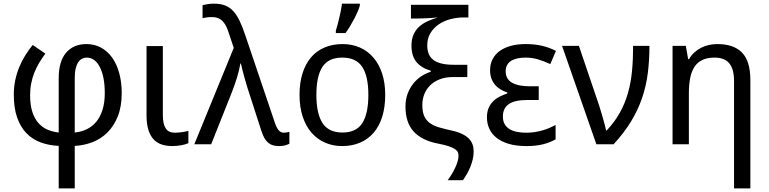

<svg xmlns="http://www.w3.org/2000/svg" viewBox="-20 -786 4188 1046"><path d="M299.8 240.2V8.8Q246.6 6.3 201.9 -10Q157.2 -26.4 124.5 -59.8Q91.8 -93.3 73.5 -145.3Q55.2 -197.3 55.2 -271Q55.2 -311.5 63 -348.6Q70.8 -385.7 84.5 -419.4Q98.1 -453.1 117.2 -483.6Q136.2 -514.2 158.2 -541L227.1 -494.1Q209 -469.2 193.6 -443.8Q178.2 -418.5 167.2 -390.6Q156.2 -362.8 150.1 -332.3Q144 -301.8 144 -267.1Q144 -212.9 156.5 -175.5Q168.9 -138.2 190.4 -114.5Q211.9 -90.8 240.2 -79.1Q268.6 -67.4 299.8 -64V-359.9Q299.8 -451.7 340.1 -498.8Q380.4 -545.9 451.2 -545.9Q495.1 -545.9 530.8 -526.4Q566.4 -506.8 591.3 -471.7Q616.2 -436.5 629.6 -387.5Q643.1 -338.4 643.1 -278.8Q643.1 -206.1 622.1 -153.1Q601.1 -100.1 565.9 -64.9Q530.8 -29.8 484.4 -11.7Q438 6.3 387.2 8.8V240.2ZM550.8 -277.8Q550.8 -325.7 543.5 -361.8Q536.1 -397.9 522.9 -422.6Q509.8 -447.3 491.9 -459.7Q474.1 -472.2 453.1 -472.2Q439.9 -472.2 428 -466.6Q416 -460.9 407 -448Q397.9 -435.1 392.6 -413.8Q387.2 -392.6 387.2 -360.8V-64Q422.4 -67.4 452.4 -81.8Q482.4 -96.2 504.2 -122.3Q525.9 -148.4 538.3 -187.3Q550.8 -226.1 550.8 -277.8Z M867.2 -535.2V-158.2Q867.2 -110.8 882.6 -86.9Q897.9 -63 933.1 -63Q941.9 -63 952.9 -64Q963.9 -64.9 974.1 -66.4Q984.4 -67.9 993.2 -69.8Q1002 -71.8 1006.3 -73.2V-5.9Q1000 -2.9 990 0Q980 2.9 968.3 5.1Q956.5 7.3 943.8 8.5Q931.2 9.8 919.4 9.8Q889.2 9.8 863.3 2Q837.4 -5.9 818.6 -24.9Q799.8 -43.9 789.1 -76.4Q778.3 -108.9 778.3 -158.2V-535.2Z M1038.6 0 1253.4 -524.9 1227.5 -603Q1221.2 -623 1213.6 -639.4Q1206.1 -655.8 1195.6 -667.7Q1185.1 -679.7 1170.2 -686.3Q1155.3 -692.9 1134.3 -692.9Q1117.7 -692.9 1105.5 -691.2Q1093.3 -689.5 1083.5 -687V-757.8Q1096.2 -761.2 1112.3 -763.7Q1128.4 -766.1 1145.5 -766.1Q1181.6 -766.1 1207.3 -755.9Q1232.9 -745.6 1252.2 -723.9Q1271.5 -702.1 1286.9 -669.2Q1302.2 -636.2 1317.4 -590.8L1477.5 -117.2Q1486.3 -90.8 1497.6 -76.9Q1508.8 -63 1527.3 -63Q1534.2 -63 1543.5 -64.7Q1552.7 -66.4 1556.6 -67.9V-2.9Q1545.4 2.9 1532 6.3Q1518.6 9.8 1500.5 9.8Q1481.4 9.8 1467 5.6Q1452.6 1.5 1441.2 -8.3Q1429.7 -18.1 1420.7 -33.7Q1411.6 -49.3 1404.3 -71.8L1338.4 -275.9Q1333 -292 1325.9 -314.9Q1318.8 -337.9 1312.3 -361.6Q1305.7 -385.3 1300.3 -406.5Q1294.9 -427.7 1292.5 -439.9H1289.6Q1283.2 -402.3 1270.3 -360.8Q1257.3 -319.3 1242.2 -280.8L1130.4 0Z M2078.6 -269Q2078.6 -202.1 2062.3 -150.1Q2045.9 -98.1 2015.4 -62.7Q1984.9 -27.3 1941.4 -8.8Q1897.9 9.8 1843.8 9.8Q1793.5 9.8 1751 -8.8Q1708.5 -27.3 1677.5 -62.7Q1646.5 -98.1 1629.2 -150.1Q1611.8 -202.1 1611.8 -269Q1611.8 -335.4 1628.2 -387Q1644.5 -438.5 1674.8 -473.9Q1705.1 -509.3 1748.8 -527.6Q1792.5 -545.9 1846.7 -545.9Q1897 -545.9 1939.5 -527.6Q1981.9 -509.3 2012.9 -473.9Q2043.9 -438.5 2061.3 -387Q2078.6 -335.4 2078.6 -269ZM1703.6 -269Q1703.6 -167 1737.1 -115.5Q1770.5 -64 1845.7 -64Q1920.9 -64 1953.9 -115.5Q1986.8 -167 1986.8 -269Q1986.8 -371.1 1953.4 -421.6Q1919.9 -472.2 1844.7 -472.2Q1769.5 -472.2 1736.6 -421.6Q1703.6 -371.1 1703.6 -269ZM1809.6 -619.1Q1814.5 -633.8 1819.3 -652.6Q1824.2 -671.4 1828.9 -691.2Q1833.5 -710.9 1837.4 -730.5Q1841.3 -750 1843.3 -766.1H1940.4V-755.9Q1937.5 -744.1 1929.4 -725.1Q1921.4 -706.1 1910.4 -684.8Q1899.4 -663.6 1886.7 -642.6Q1874 -621.6 1862.3 -606H1809.6Z M2525.9 -433.1V-366.2H2446.8Q2407.2 -366.2 2376.2 -354.2Q2345.2 -342.3 2324 -321.5Q2302.7 -300.8 2291.7 -273.2Q2280.8 -245.6 2280.8 -213.9Q2280.8 -175.8 2291.7 -152.3Q2302.7 -128.9 2323.2 -114.5Q2343.8 -100.1 2373 -91.8Q2402.3 -83.5 2439 -75.2Q2473.6 -67.9 2496.8 -56.6Q2520 -45.4 2534.2 -31Q2548.3 -16.6 2554.4 1Q2560.5 18.6 2560.5 39.1Q2560.5 61 2555.4 82.5Q2550.3 104 2542 124Q2533.7 144 2523.2 162.4Q2512.7 180.7 2502 195.8H2418.9Q2430.7 180.2 2441.2 162.6Q2451.7 145 2460 127.4Q2468.3 109.9 2473.1 93.5Q2478 77.1 2478 63Q2478 53.2 2474.6 44.2Q2471.2 35.2 2459.5 26.9Q2447.8 18.6 2425.5 11Q2403.3 3.4 2365.7 -3.9Q2278.8 -20.5 2233.9 -69.1Q2189 -117.7 2189 -206.1Q2189 -243.7 2200.4 -274.7Q2211.9 -305.7 2231 -329.8Q2250 -354 2274.9 -370.4Q2299.8 -386.7 2326.7 -395V-400.9Q2277.3 -414.6 2249.5 -447.3Q2221.7 -480 2221.7 -537.1Q2221.7 -572.3 2232.7 -597.2Q2243.7 -622.1 2262.9 -639.9Q2282.2 -657.7 2308.3 -669.7Q2334.5 -681.6 2364.7 -690.9Q2348.1 -689.5 2329.1 -688Q2313 -687 2292.2 -686Q2271.5 -685.1 2249 -685.1H2218.8V-759.8H2531.7V-690.9H2504.9Q2469.2 -690.9 2433.8 -681.6Q2398.4 -672.4 2370.4 -653.3Q2342.3 -634.3 2325 -605.7Q2307.6 -577.1 2307.6 -539.1Q2307.6 -513.2 2315.4 -493.4Q2323.2 -473.6 2340.3 -460.2Q2357.4 -446.8 2385.3 -439.9Q2413.1 -433.1 2452.6 -433.1Z M2915 -315.9V-241.2H2852.1Q2784.7 -241.2 2752.2 -219Q2719.7 -196.8 2719.7 -150.9Q2719.7 -126 2729.7 -109.1Q2739.7 -92.3 2756.8 -82Q2773.9 -71.8 2797.4 -67.4Q2820.8 -63 2847.7 -63Q2872.6 -63 2895 -66.7Q2917.5 -70.3 2937.3 -76.2Q2957 -82 2974.4 -89.6Q2991.7 -97.2 3006.8 -105V-26.9Q2978 -10.3 2939.5 -0.2Q2900.9 9.8 2847.7 9.8Q2792.5 9.8 2752 -2.2Q2711.4 -14.2 2685.1 -35.2Q2658.7 -56.2 2645.8 -84.7Q2632.8 -113.3 2632.8 -146Q2632.8 -176.3 2642.1 -197.8Q2651.4 -219.2 2666.7 -234.4Q2682.1 -249.5 2702.1 -259.5Q2722.2 -269.5 2743.7 -276.9V-282.2Q2722.7 -289.1 2705.6 -299.6Q2688.5 -310.1 2676 -325.2Q2663.6 -340.3 2656.7 -359.9Q2649.9 -379.4 2649.9 -403.8Q2649.9 -438 2664.1 -464.6Q2678.2 -491.2 2703.9 -509.3Q2729.5 -527.3 2764.6 -536.6Q2799.8 -545.9 2841.8 -545.9Q2867.7 -545.9 2889.6 -543.7Q2911.6 -541.5 2931.6 -536.9Q2951.7 -532.2 2970.5 -525.4Q2989.3 -518.6 3008.8 -508.8L2978 -437Q2941.4 -453.6 2909.9 -462.9Q2878.4 -472.2 2843.8 -472.2Q2791 -472.2 2762.9 -453.4Q2734.9 -434.6 2734.9 -397Q2734.9 -375 2744.4 -359.4Q2753.9 -343.8 2771.5 -334.2Q2789.1 -324.7 2813.5 -320.3Q2837.9 -315.9 2867.7 -315.9Z M3042 -536.1H3133.8L3231.9 -247.1Q3237.8 -231 3245.4 -206.8Q3252.9 -182.6 3260.3 -157.5Q3267.6 -132.3 3273.7 -109.9Q3279.8 -87.4 3282.2 -75.2H3285.2Q3329.1 -122.1 3356.9 -172.1Q3384.8 -222.2 3400.9 -278.6Q3417 -335 3423.1 -398.7Q3429.2 -462.4 3429.2 -536.1H3518.1Q3518.1 -456.5 3509 -386.2Q3500 -315.9 3477.5 -250.7Q3455.1 -185.5 3417.5 -123.8Q3379.9 -62 3322.8 0H3229Z M3979 240.2V-345.2Q3979 -408.7 3953.4 -440.4Q3927.7 -472.2 3873 -472.2Q3833.5 -472.2 3806.6 -459.5Q3779.8 -446.8 3763.4 -421.9Q3747.1 -397 3740 -360.8Q3732.9 -324.7 3732.9 -277.8V0H3644V-536.1H3716.3L3729 -463.9H3733.9Q3746.1 -484.9 3762.9 -500.2Q3779.8 -515.6 3799.8 -525.9Q3819.8 -536.1 3842.3 -541Q3864.7 -545.9 3888.2 -545.9Q3977.5 -545.9 4022.7 -499.3Q4067.9 -452.6 4067.9 -350.1V240.2Z"/></svg>

Font: Genotype
Style: Regular
Weight: 400
Foundry: Ascender Corporation
Version: Version 1.00